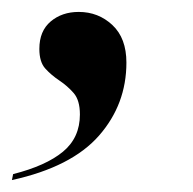

<svg xmlns="http://www.w3.org/2000/svg" viewBox="-43 -155 324 322"><path d="M-21 137Q34 123 62.5 99.5Q91 76 91 37Q91 13 80.5 1Q70 -11 56.5 -20Q43 -29 33 -40Q23 -51 23 -73Q23 -103 42 -119Q61 -135 89 -135Q122 -135 145.5 -113Q169 -91 169 -50Q169 20 123 72.5Q77 125 -23 147Z"/></svg>

Font: Noto Serif Display Medium
Style: Italic
Weight: 500
Italic angle: -12°
Designer: Monotype Design Team
Foundry: Monotype Imaging Inc.
Version: Version 2.009